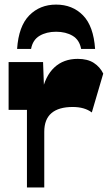

<svg xmlns="http://www.w3.org/2000/svg" viewBox="-20 -828 476 848"><path d="M175.5 -246V0H99V-342.8H18V-554H170.2L175.5 -408.7L164.5 -418Q179.2 -492 219.9 -530Q260.5 -568 323.5 -568Q366.5 -568 394 -550.4Q421.5 -532.7 436 -503L385.5 -331.3Q353.7 -355.5 301 -355.5Q239.2 -355.5 207.4 -328.4Q175.5 -301.3 175.5 -246ZM227.7 -807.7Q300.2 -807.7 346.7 -760.1Q393.2 -712.5 400 -611.8H338.3Q331 -651.8 300.9 -669.8Q270.7 -687.8 227.7 -687.8Q185 -687.8 154.7 -669.8Q124.5 -651.8 117.2 -611.8H55.5Q62.3 -712.5 109.3 -760.1Q156.3 -807.7 227.7 -807.7Z"/></svg>

Font: Savate ExtraLight
Style: Regular
Weight: 200
Designer: Max Esnée
Foundry: Plomb Type
Version: Version 2.000